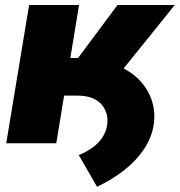

<svg xmlns="http://www.w3.org/2000/svg" viewBox="-20 -562 706 753"><path d="M117.2 -187 140.1 -326.2H312.5Q386.2 -326.2 440.4 -304.4Q494.6 -282.7 528.8 -245.8Q563 -209 576.7 -163.6Q590.3 -118.2 582.5 -70.8Q574.2 -21 544.7 23.2Q515.1 67.4 468 104.7Q420.9 142.1 360.4 170.4L289.1 46.4Q320.3 33.2 343.5 16.4Q366.7 -0.5 381.1 -22.2Q395.5 -43.9 399.9 -70.3Q407.7 -118.2 377.9 -152.6Q348.1 -187 283.2 -187ZM4.4 0 94.2 -542.5H290L255.9 -334.5H286.1L440.9 -542.5H665.5L378.9 -187H231.4L200.7 0Z"/></svg>

Font: Inter 16pt Black
Style: Italic
Weight: 900
Italic angle: -9.3988°
Version: Version 4.001;git-66647c0bb